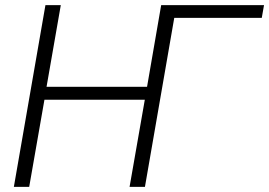

<svg xmlns="http://www.w3.org/2000/svg" viewBox="-20 -731 1053 751"><path d="M162.1 -391.6H555.2L610.4 -710.9H1012.7L1003.9 -661.1H661.6L546.9 0H486.8L546.4 -340.8H153.8L94.2 0H34.2L157.7 -710.9H217.8Z"/></svg>

Font: Roboto Light
Style: Italic
Weight: 300
Italic angle: -12°
Designer: Google
Version: Version 2.134; 2016; ttfautohint (v1.6)